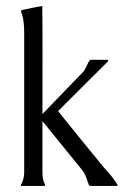

<svg xmlns="http://www.w3.org/2000/svg" viewBox="-20 -616 426 636"><path d="M120.1 -595.7Q121.1 -505.9 120.8 -417Q120.6 -328.1 120.6 -238.3L254.9 -377.4Q258.8 -381.3 261.7 -387Q264.6 -392.6 267.3 -398.2Q270 -403.8 272.7 -409.2Q275.4 -414.6 279.3 -418H335.9L338.4 -416.5L337.9 -413.1L172.4 -248Q206.1 -205.6 240 -164.1Q273.9 -122.6 308.1 -80.6Q323.7 -61 340.6 -42.5Q357.4 -23.9 370.1 -2L366.7 0H278.8L274.9 -2Q270 -15.6 264.9 -29.5Q259.8 -43.5 250.5 -54.7L120.6 -214.8V-45.4Q120.6 -34.7 122.3 -24.2Q124 -13.7 129.4 -3.9V-1Q127.4 0 126 0H51.8L49.3 -1V-3.9Q55.2 -13.7 57.6 -23.9Q60.1 -34.2 60.1 -45.4V-509.3Q60.1 -526.9 58.1 -544.2Q56.2 -561.5 49.3 -578.1V-579.6L51.8 -582.5Q56.6 -583.5 66.7 -585.7Q76.7 -587.9 87.4 -590.1Q98.1 -592.3 107.4 -594Q116.7 -595.7 120.1 -595.7Z"/></svg>

Font: CAT Linz
Style: Regular
Weight: 400
Designer: Peter Wiegel
Foundry: Peter Wiegel
Version: Version 1.08